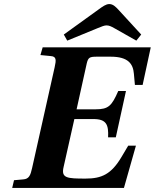

<svg xmlns="http://www.w3.org/2000/svg" viewBox="-20 -925 762 945"><path d="M294 -755 311 -725 462 -787C481 -795 494 -800 504 -800C516 -800 526 -796 545 -785L651 -725L675 -755L563 -877C549 -892 536 -905 518 -905C501 -905 484 -892 466 -879ZM40 0H590L649 -208H611L579 -154C528 -67 480 -46 401 -46C310 -46 280 -48 293 -103L346 -339H440C504 -339 515 -311 512 -249H550L600 -477H562C530 -404 514 -387 451 -387H357L407 -613C414 -642 421 -646 456 -646H525C613 -646 635 -609 639 -562L644 -507H682L722 -692H190L179 -654L230 -649C258 -647 257 -630 249 -594L138 -98C130 -62 123 -44 94 -42L49 -38Z"/></svg>

Font: Heuristica
Style: Bold Italic
Weight: 700
Italic angle: -13°
Version: Version 1.0.1